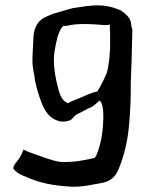

<svg xmlns="http://www.w3.org/2000/svg" viewBox="-20 -618 565 734"><path d="M32 28C43 42 57 50 77 57C132 82 183 92 258 96C286 96 308 93 333 88C367 81 387 82 410 63C427 49 434 28 444 1C458 -40 469 -86 474 -147C478 -192 480 -240 480 -292V-302C481 -322 481 -342 482 -358L483 -384L486 -505C485 -508 483 -514 482 -520V-521C482 -546 464 -564 440 -579C374 -607 332 -598 259 -587C238 -582 215 -574 185 -566C174 -562 164 -557 154 -553C127 -541 110 -515 108 -477C107 -446 104 -416 104 -385C104 -356 111 -337 114 -310C120 -280 129 -250 140 -223C155 -184 177 -161 210 -154C222 -152 234 -153 247 -158H248C252 -159 266 -176 273 -181H274C293 -189 313 -203 330 -209C335 -211 353 -226 361 -234C373 -222 375 -197 375 -174V-165C374 -119 368 -79 354 -39C351 -31 349 -23 343 -16L342 -14H340C302 -5 262 3 212 1C181 -2 125 -25 84 -39V-40C78 -42 74 -44 70 -46C67 -37 62 -28 57 -18C49 -3 26 16 32 28ZM114 -309ZM184 -566H185ZM187 -365C183 -408 192 -443 199 -473V-474C205 -491 209 -506 222 -519H235C275 -530 331 -526 382 -522C392 -522 394 -523 400 -524V-518C400 -509 400 -499 401 -489V-432C401 -428 400 -426 400 -424C399 -396 395 -363 389 -342V-341C377 -313 365 -289 353 -270L352 -268H350C332 -265 303 -251 284 -243C267 -237 250 -229 238 -223L236 -225C213 -236 206 -265 199 -294C194 -314 189 -339 187 -365ZM210 -156ZM258 96ZM382 -522Z"/></svg>

Font: Vapor
Style: Lit
Weight: 300
Foundry: Cannot Into Space Fonts
Version: Version 0.179